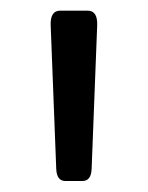

<svg xmlns="http://www.w3.org/2000/svg" viewBox="-20 -737 273 355"><path d="M73.7 -690.4Q72.8 -717.3 91.3 -717.3H142.1Q160.6 -717.3 159.7 -690.4L149.4 -424.3Q148.4 -402.3 132.3 -402.3H101.1Q85 -402.3 84 -424.3Z"/></svg>

Font: Istok
Style: Regular
Weight: 500
Designer: Andrey V. Panov
Foundry: Andrey V. Panov
Version: Version 1.0.3